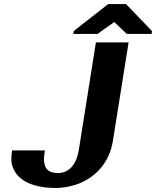

<svg xmlns="http://www.w3.org/2000/svg" viewBox="-20 -921 773 951"><path d="M39 -168C34 -137 35 -111 45 -89C70 -25 145 10 256 10C291 10 323 4 355 -6C446 -36 521 -110 539 -222L617 -711H455L370 -176C359 -109 323 -64 268 -64C208 -64 190 -97 201 -168L202 -176H40ZM343 -753H463L546 -812L608 -753H731L733 -767L604 -901H516L346 -768Z"/></svg>

Font: Aerodynamic
Style: BdObl
Weight: 500
Designer: Google
Version: Version 2.000980; 2014